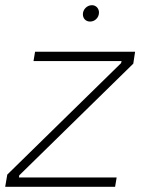

<svg xmlns="http://www.w3.org/2000/svg" viewBox="-25 -719 549 739"><path d="M-5 0H418L424 -36H48L49 -44L488 -474L495 -520H110L104 -484H443L441 -476L3 -47ZM322 -636C340 -636 356 -651 356 -671C356 -686 345 -699 329 -699C310 -699 294 -683 294 -664C294 -648 305 -636 322 -636Z"/></svg>

Font: Fixel Display ExtraLight
Style: Italic
Weight: 200
Italic angle: -10°
Designer: AlfaBravo + MacPaw
Foundry: Kyrylo Tkachov, Marchela Mozhyna, Serhii Makarenko, Maria Weinstein, Zakhar Kryvoshyya
Version: Version 1.210;Glyphs 3.2 (3217)